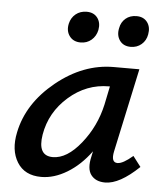

<svg xmlns="http://www.w3.org/2000/svg" viewBox="-48 -654 606 703"><g transform="rotate(5 255.5 -302.5)"><path d="M230 -497Q203 -497 189 -516Q175 -535 181 -562Q186 -584 202.5 -597.5Q219 -611 243 -611Q269 -611 282.5 -593Q296 -575 291 -548Q286 -525 269.5 -511Q253 -497 230 -497ZM414 -497Q387 -497 373.5 -516Q360 -535 366 -562Q370 -584 386 -597.5Q402 -611 426 -611Q452 -611 465.5 -593Q479 -575 474 -548Q470 -525 453.5 -511Q437 -497 414 -497ZM459 -100 488 -62Q417 6 364 6Q329 6 312 -16.5Q295 -39 306 -85L310 -104Q272 -52 224 -23Q176 6 129 6Q68 6 40.5 -38.5Q13 -83 27 -149Q49 -257 148 -337.5Q247 -418 359 -418H453L387 -111Q378 -69 403 -69Q423 -69 459 -100ZM165 -70Q217 -70 268 -133.5Q319 -197 337 -278L351 -346H348Q265 -346 200 -289Q135 -232 121 -149Q108 -70 165 -70Z"/></g></svg>

Font: EauTestInfant Semibold
Style: Italic
Weight: 600
Italic angle: -12°
Designer: Christian Thalmann (Catharsis Fonts)
Version: Version 0.001;PS 000.001;hotconv 1.0.88;makeotf.lib2.5.64775